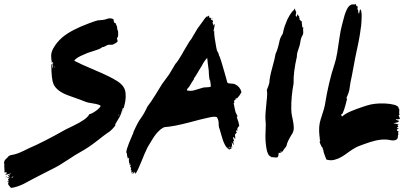

<svg xmlns="http://www.w3.org/2000/svg" viewBox="-150 -740 2030 942"><path d="M423.8 -342.9Q443.8 -330.5 454.3 -315.7Q464.8 -301 466.2 -281.4Q467.6 -261.9 465.2 -246.7Q462.9 -231.4 456.2 -206.7Q455.2 -206.7 456.2 -209.5Q456.2 -209.5 456.2 -210.5H453.3Q450.5 -204.8 445.7 -188.6Q441 -172.4 436.2 -165.7Q433.3 -160 415.2 -129.5Q415.2 -124.8 417.1 -126.7Q411.4 -117.1 399 -104.8Q386.7 -92.4 377.1 -87.6Q361.9 -77.1 336.2 -56.7Q310.5 -36.2 288.1 -21Q265.7 -5.7 244.8 5.7Q224.8 16.2 180.5 45.7Q136.2 75.2 109.5 87.6Q101.9 91.4 25.7 130.5Q21 132.4 -1.4 144.8Q-23.8 157.1 -35.2 162.9Q-46.7 168.6 -64.8 174.8Q-82.9 181 -96.2 181.9Q-98.1 180 -101 176.2Q-103.8 172.4 -105.7 170.5Q-107.6 168.6 -109 165.7Q-110.5 162.9 -110 159.5Q-109.5 156.2 -107.6 152.4Q-110.5 151.4 -114.3 153.3H-115.2L-107.6 149.5Q-106.7 147.6 -112.4 149.5Q-112.4 149.5 -114.3 149.5Q-113.3 148.6 -105.7 143.8Q-106.7 142.9 -108.6 142.9Q-112.4 141 -110.5 140Q-110.5 139 -108.1 136.7Q-105.7 134.3 -102.9 132.4L-101 131.4Q-101.9 129.5 -107.6 131.4L-113.3 133.3Q-116.2 130.5 -109.5 128.6Q-102.9 123.8 -101 121Q-104.8 121 -104.8 121.9Q-109.5 123.8 -112.4 121Q-111.4 120 -103.8 116.2Q-96.2 112.4 -95.2 110.5Q-97.1 110.5 -109.5 114.3Q-121.9 118.1 -123.8 118.1Q-123.8 115.2 -119.5 112.4Q-115.2 109.5 -115.2 108.6Q-116.2 104.8 -128.6 105.7Q-126.7 101.9 -128.6 85.2Q-130.5 68.6 -127.6 64.8L-128.6 63.8Q-128.6 63.8 -130.5 63.8Q-130.5 49.5 -122.9 41.9Q-119 39 -115.2 34.8Q-111.4 30.5 -109.5 28.1Q-107.6 25.7 -102.9 23.3Q-98.1 21 -91.4 20Q-79 18.1 -65.2 13.3Q-51.4 8.6 -32.9 -0.5Q-14.3 -9.5 -8.6 -12.4Q62.9 -42.9 172.4 -104.8Q176.2 -106.7 209.5 -122.9Q242.9 -139 261.9 -152.4Q281 -165.7 288.6 -180Q299 -181 320 -195.7Q341 -210.5 343.8 -221Q337.1 -227.6 307.1 -232.4Q277.1 -237.1 271.4 -240Q256.2 -246.7 188.6 -270.5Q128.6 -291.4 112.4 -327.6Q101.9 -352.4 101.9 -421.9L103.8 -427.6Q103.8 -427.6 104.8 -421.9Q105.7 -416.2 107.1 -410.5Q108.6 -404.8 110.5 -404.8Q107.6 -423.8 106.7 -428.6Q110.5 -428.6 110.5 -425.7Q110.5 -423.8 110.5 -422.9V-432.4Q107.6 -439 106.7 -434.3Q105.7 -431.4 104.8 -430.5Q101 -449.5 101 -466.2Q101 -482.9 110.5 -501Q126.7 -531.4 155.2 -556.2Q199 -593.3 286.7 -625.7Q325.7 -640 329.5 -640Q360 -641.9 367.6 -644.8Q389.5 -654.3 404.8 -646.7Q406.7 -645.7 407.1 -643.8Q407.6 -641.9 408.1 -639Q408.6 -636.2 408.6 -634.3Q410.5 -629.5 411 -628.6Q411.4 -627.6 413.8 -627.1Q416.2 -626.7 418.1 -625.7Q418.1 -621.9 421.4 -615.7Q424.8 -609.5 424.8 -604.8L425.7 -588.6Q425.7 -590.5 426.7 -592.4Q427.6 -601.9 428.6 -590.5Q432.4 -560 424.8 -554.3Q422.9 -552.4 423.8 -550Q424.8 -547.6 426.2 -542.9Q427.6 -538.1 426.7 -536.2Q423.8 -531.4 414.3 -526.7L404.8 -521.9Q402.9 -520 392.9 -520.5Q382.9 -521 377.1 -519Q374.3 -518.1 369 -514.8Q363.8 -511.4 359.5 -510Q355.2 -508.6 351.4 -508.6Q344.8 -501 315.2 -491.9Q285.7 -482.9 279 -480Q277.1 -479 264.8 -473.8Q252.4 -468.6 243.3 -464.3Q234.3 -460 225.2 -453.3Q216.2 -446.7 214.3 -441.9Q244.8 -425.7 317.1 -395.2Q389.5 -364.8 423.8 -342.9ZM113.3 -414.3V-419H112.4Q112.4 -415.2 113.3 -414.3ZM118.1 -406.7Q119 -414.3 115.2 -414.3Q116.2 -409.5 118.1 -406.7ZM-94.3 129.5Q-93.3 131.4 -91.4 131.4Q-89.5 131.4 -87.1 130Q-84.8 128.6 -84.8 125.7ZM432.4 -173.3 434.3 -175.2Q435.2 -176.2 435.2 -177.1L433.3 -178.1Q431.4 -172.4 430.5 -171.4V-168.6V-169.5Q432.4 -172.4 432.4 -173.3ZM-118.1 125.7H-115.2L-117.1 126.7Q-118.1 127.6 -118.1 128.6Q-121 130.5 -121.9 129.5Q-122.9 128.6 -121.9 127.6ZM451.4 -195.2 453.3 -201.9H455.2L453.3 -198.1ZM447.6 -184.8 449.5 -188.6Q449.5 -186.7 448.6 -183.8ZM452.4 -194.3Q451.4 -194.3 452.4 -193.3V-191.4Q453.3 -193.3 452.4 -194.3Z M892.4 -649.5Q891.4 -646.7 887.6 -645.7Q887.6 -648.6 890.5 -650.5Q890.5 -650.5 891.4 -650.5ZM1008.6 -252.4ZM1011.4 -255.2Q1010.5 -254.3 1008.6 -252.4V-254.3Q1008.6 -254.3 1009.5 -256.2Q1010.5 -256.2 1011.4 -255.2ZM1006.7 -70.5Q1007.6 -69.5 1007.6 -67.6H1005.7Q1005.7 -68.6 1006.7 -70.5ZM990.5 -18.1ZM990.5 -17.1Q990.5 -17.1 990.5 -17.1ZM989.5 -24.8Q990.5 -23.8 990.5 -21Q990.5 -18.1 990.5 -17.1H988.6L989.5 -19Q990.5 -23.8 989.5 -24.8ZM990.5 -17.1ZM506.7 112.4ZM506.7 112.4Q507.6 112.4 507.6 110.5Q508.6 112.4 506.7 112.4ZM494.3 108.6Q498.1 106.7 499 106.7Q499 107.6 498.6 108.1Q498.1 108.6 497.1 109.5L496.2 110.5ZM1016.2 -168.6Q1013.3 -168.6 1011.4 -166.7Q1021.9 -139 1023.8 -121.9Q1010.5 -111.4 1015.2 -99L1013.3 -98.1L1012.4 -101.9Q1003.8 -95.2 1012.4 -91.4Q1012.4 -90.5 1009.5 -88.1Q1006.7 -85.7 1006.7 -82.9Q1002.9 -84.8 1004.8 -83.8Q1001.9 -79 1003.3 -70Q1004.8 -61 1003.8 -59Q1001 -58.1 997.1 -68.6Q993.3 -65.7 993.8 -62.4Q994.3 -59 996.7 -53.8Q999 -48.6 999 -46.7Q994.3 -45.7 992.4 -47.6Q998.1 -30.5 997.1 -29.5L996.2 -28.6Q992.4 -37.1 985.7 -41Q991.4 -31.4 985.7 -18.1Q984.8 -17.1 984.8 -11.4Q984.8 -6.7 979 -9.5Q977.1 -10.5 977.6 -10Q978.1 -9.5 977.6 -8.1Q977.1 -6.7 977.1 -5.7Q963.8 -10.5 953.8 -29Q943.8 -47.6 935.7 -78.1Q927.6 -108.6 924.8 -114.3Q922.9 -121.9 922.9 -131Q922.9 -140 921.4 -147.6Q920 -155.2 914.3 -164.8Q905.7 -168.6 892.4 -166.7Q879 -164.8 856.2 -159Q833.3 -153.3 831.4 -153.3Q817.1 -149.5 779 -139.5Q741 -129.5 711.4 -123.8Q681.9 -118.1 657.1 -116.2Q651.4 -114.3 646.2 -111Q641 -107.6 636.2 -103.8Q631.4 -100 625.7 -93.8Q620 -87.6 616.2 -83.3Q612.4 -79 607.1 -71Q601.9 -62.9 599 -58.6Q596.2 -54.3 590.5 -44.8Q584.8 -35.2 583.3 -32.9Q581.9 -30.5 576.2 -21Q570.5 -11.4 570.5 -9.5Q561 8.6 544.3 51Q527.6 93.3 515.2 112.4V111.4Q515.2 110.5 515.2 109.5Q514.3 112.4 512.4 112.4Q515.2 107.6 512.4 106.7Q511.4 107.6 509.5 107.6Q509.5 101.9 509.5 102.9H507.6Q506.7 102.9 506.7 106.7L505.7 110.5Q501.9 110.5 501.9 112.4Q498.1 110.5 501 107.6Q503.8 104.8 503.8 101.9Q499 105.7 495.2 106.7Q493.3 101 496.2 94.3Q492.4 94.3 493.3 98.1Q490.5 97.1 493.3 83.8Q491.4 83.8 490.5 83.8Q492.4 81.9 492.4 78.1Q492.4 77.1 490.5 79L488.6 80Q486.7 79 490 73.3Q493.3 67.6 489.5 66.7Q489.5 68.6 488.6 69.5Q487.6 70.5 485.7 70.5Q485.7 69.5 486.7 69Q487.6 68.6 487.6 67.6Q486.7 65.7 484.8 67.6Q484.8 63.8 486.7 61Q486.7 60 485.2 60.5Q483.8 61 483.8 60Q483.8 57.1 482.4 49.5Q481 41.9 484.8 37.1L482.9 38.1Q481 39 481 38.1V34.3Q479 34.3 476.2 37.1Q475.2 35.2 476.2 31.4L477.1 30.5Q473.3 29.5 473.3 21Q473.3 12.4 472.4 12.4Q461 9.5 499 -76.2Q505.7 -89.5 504.8 -92.4Q526.7 -141.9 541 -160Q557.1 -181.9 573.3 -217.1Q588.6 -236.2 613.8 -276.7Q639 -317.1 645.7 -328.6L680 -375.2L709.5 -424.8Q713.3 -430.5 714.3 -430.5L724.8 -444.8Q750.5 -485.7 751.4 -489.5Q756.2 -496.2 768.1 -517.6Q780 -539 788.6 -548.6L819 -600Q841.9 -630.5 845.7 -636.2Q858.1 -656.2 868.6 -661.9Q867.6 -656.2 868.6 -655.2Q869.5 -656.2 871 -660Q872.4 -663.8 876.2 -662.9Q876.2 -657.1 876.2 -656.2Q876.2 -655.2 877.6 -653.3Q879 -651.4 882.9 -653.3Q885.7 -648.6 885.7 -645.7Q884.8 -642.9 884.8 -641.9Q886.7 -641 889.5 -642.9H891.4Q891.4 -638.1 892.4 -638.1Q893.3 -639 895.2 -640Q895.2 -635.2 894.3 -631.4L893.3 -630.5Q892.4 -629.5 892.9 -627.6Q893.3 -625.7 895.2 -622.9Q897.1 -620 897.1 -619Q896.2 -618.1 895.2 -617.1Q901 -615.2 901.9 -621.9H902.9H903.8Q901.9 -606.7 897.1 -584.8Q898.1 -585.7 900 -588.6L901 -590.5Q900 -578.1 903.3 -553.8Q906.7 -529.5 910.5 -510.5L914.3 -492.4L921.9 -478.1Q922.9 -476.2 923.3 -473.8Q923.8 -471.4 924.3 -469.5Q924.8 -467.6 924.8 -466.7Q927.6 -464.8 935.7 -438.6Q943.8 -412.4 951.9 -383.3Q960 -354.3 961 -351Q961.9 -347.6 962.9 -343.8Q963.8 -340 964.3 -338.1Q964.8 -336.2 966.2 -334.3Q967.6 -332.4 970.5 -331.4Q973.3 -330.5 978.1 -330.5Q995.2 -330.5 1004.8 -325.7Q1027.6 -314.3 1034.3 -289.5Q1035.2 -286.7 1027.6 -276.2L1026.7 -274.3L1025.7 -272.4L1023.8 -270.5Q1014.3 -258.1 1012.4 -257.1Q1011.4 -259 1007.6 -259Q1005.7 -250.5 1003.8 -249.5Q995.2 -247.6 1000 -235.2Q998.1 -234.3 996.2 -234.3Q997.1 -231.4 1002.9 -201Q1003.8 -195.2 1005.7 -190Q1007.6 -184.8 1011 -178.6Q1014.3 -172.4 1016.2 -168.6ZM881 -345.7H880Q878.1 -349.5 877.1 -355.7Q876.2 -361.9 875.7 -367.6Q875.2 -373.3 874.8 -379.5Q874.3 -385.7 874.3 -389.5V-392.4L869.5 -429.5Q867.6 -445.7 866.7 -455.2Q863.8 -454.3 855.2 -442.4Q846.7 -430.5 840 -417.1L832.4 -404.8Q808.6 -363.8 801 -354.3L801.9 -352.4Q798.1 -346.7 790 -334.3Q781.9 -321.9 778.1 -314.3Q777.1 -312.4 774.8 -310.5Q772.4 -308.6 771 -306.7Q769.5 -304.8 768.1 -301.9Q766.7 -299 766.7 -296.2Q782.9 -293.3 792.4 -294.8Q801.9 -296.2 821 -302.4Q840 -308.6 847.6 -310.5Q853.3 -311.4 858.6 -311.4Q863.8 -311.4 867.1 -311.9Q870.5 -312.4 873.3 -312.4Q876.2 -312.4 878.1 -312.9Q880 -313.3 881.4 -313.8Q882.9 -314.3 883.8 -315.2Q884.8 -316.2 883.3 -329Q881.9 -341.9 881 -345.7ZM895.2 -611.4Q895.2 -613.3 896.2 -615.2H895.2Q894.3 -613.3 894.3 -611.4ZM921 -474.3Q921 -471.4 922.9 -471.4Q921.9 -473.3 921 -474.3ZM970.5 -11.4V-13.3Q969.5 -15.2 969.5 -16.2Q968.6 -18.1 966.7 -16.2ZM978.1 -12.4Q981.9 -13.3 979 -17.1H974.3Q974.3 -14.3 978.1 -12.4Z M1338.1 -606.7Q1337.1 -602.9 1337.1 -596.7Q1337.1 -590.5 1337.6 -584.8Q1338.1 -579 1337.1 -573.3Q1336.2 -569.5 1334.3 -566.7Q1325.7 -554.3 1322.9 -529.5Q1321.9 -520 1313.8 -497.6Q1305.7 -475.2 1306.7 -462.9Q1288.6 -383.8 1290.5 -331.4Q1278.1 -265.7 1279 -205.7Q1279 -196.2 1280 -186.7Q1281 -177.1 1286.2 -153.3Q1291.4 -129.5 1291.4 -112.4Q1291.4 -95.2 1281.9 -81L1281 -80Q1258.1 -42.9 1256.2 -25.7Q1255.2 -21.9 1246.7 -11.9Q1238.1 -1.9 1237.1 4.8L1235.2 2.9L1233.3 1.9V4.8L1234.3 7.6Q1232.4 8.6 1230.5 5.7Q1230.5 2.9 1227.6 0Q1226.7 1.9 1227.6 5.2Q1228.6 8.6 1227.1 9.5Q1225.7 10.5 1221.4 10Q1217.1 9.5 1217.1 10.5Q1217.1 11.4 1216.7 17.1Q1216.2 22.9 1214.8 27.1Q1213.3 31.4 1208.6 32.4Q1203.8 33.3 1193.8 31.9Q1183.8 30.5 1180 31.4L1181 30.5Q1181 29.5 1180 28.6Q1162.9 24.8 1156.7 -14.8Q1150.5 -54.3 1152.9 -92.4Q1155.2 -130.5 1152.4 -152.4Q1150.5 -174.3 1158.1 -244.8Q1162.9 -281.9 1159 -298.1Q1169.5 -323.8 1171.4 -333.3Q1172.4 -360 1185.7 -407.6Q1199 -455.2 1201.9 -475.2Q1205.7 -482.9 1208.6 -491.4Q1211.4 -500 1213.8 -507.6Q1216.2 -515.2 1218.1 -524.3Q1220 -533.3 1221.9 -541.4Q1223.8 -549.5 1227.6 -557.6Q1231.4 -565.7 1235.2 -571.4Q1235.2 -572.4 1236.2 -572.4Q1236.2 -574.3 1238.1 -577.1Q1240 -589.5 1246.7 -611.4Q1248.6 -617.1 1250.5 -621Q1259 -645.7 1271.4 -665.7Q1283.8 -685.7 1290.5 -689.5Q1294.3 -693.3 1295.2 -698.1Q1297.1 -698.1 1298.1 -693.3L1299 -689.5Q1299 -690.5 1300 -687.6Q1301.9 -682.9 1302.9 -682.9Q1303.8 -677.1 1301.4 -669.5Q1299 -661.9 1305.7 -657.1Q1305.7 -660 1307.6 -663.8Q1309.5 -667.6 1308.6 -669.5Q1313.3 -668.6 1312.4 -664.8L1315.2 -661.9L1318.1 -659Q1317.1 -653.3 1319 -651.4Q1321 -649.5 1319 -644.8L1322.9 -641.9H1321.9Q1324.8 -641 1324.8 -639Q1326.7 -637.1 1327.6 -634.3Q1330.5 -635.2 1332.4 -636.2Q1331.4 -631.4 1330.5 -628.6Q1331.4 -622.9 1332.4 -614.3Q1332.4 -610.5 1333.3 -604.8Q1335.2 -605.7 1338.1 -606.7Z M1418.1 -58.1Q1418.1 -58.1 1418.1 -57.1V-55.2V-54.3L1417.1 -55.2Q1417.1 -55.2 1417.1 -56.2Q1417.1 -57.1 1416.7 -57.6Q1416.2 -58.1 1416.2 -59L1417.1 -61Q1417.1 -61 1417.1 -60ZM1793.3 -155.2V-154.3Q1790.5 -152.4 1797.1 -150.5Q1807.6 -147.6 1807.6 -146.7Q1803.8 -139 1797.1 -139L1780 -135.2Q1781 -135.2 1788.1 -133.8Q1795.2 -132.4 1801 -131Q1806.7 -129.5 1807.6 -128.6Q1805.7 -127.6 1801 -127.6Q1801 -121.9 1804.8 -116.2Q1802.9 -116.2 1801 -116.2Q1798.1 -116.2 1797.1 -111.4Q1802.9 -111.4 1803.8 -111Q1804.8 -110.5 1804.8 -107.6Q1803.8 -107.6 1801 -106.2Q1798.1 -104.8 1796.2 -105.7Q1797.1 -102.9 1799 -101.9L1798.1 -101V-100Q1798.1 -97.1 1801.4 -96.7Q1804.8 -96.2 1804.8 -95.2Q1805.7 -94.3 1804.8 -92.4Q1803.8 -90.5 1802.9 -87.6Q1802.9 -85.7 1804.8 -81.9Q1801.9 -77.1 1801.9 -68.1Q1801.9 -59 1793.3 -54.3Q1782.9 -48.6 1765.7 -52.4Q1724.8 -61.9 1665.7 -42.9Q1660 -41 1647.6 -36.7Q1635.2 -32.4 1628.6 -30Q1621.9 -27.6 1611.9 -23.8Q1601.9 -20 1592.9 -14.8Q1583.8 -9.5 1576.2 -4.8Q1573.3 -2.9 1561 5.7Q1548.6 14.3 1543.8 18.1Q1539 21.9 1527.6 28.6Q1516.2 35.2 1509 38.1Q1501.9 41 1491.4 43.8Q1481 46.7 1471.4 46.2Q1461.9 45.7 1451.4 42.9Q1449.5 37.1 1445.7 28.1Q1441.9 19 1439.5 11.4Q1437.1 3.8 1436.2 -4.8Q1435.2 -6.7 1433.8 -8.1Q1432.4 -9.5 1431.4 -10.5Q1434.3 -9.5 1434.3 -13.3L1435.2 -15.2Q1434.3 -16.2 1433.3 -15.7Q1432.4 -15.2 1430.5 -15.2Q1420 -34.3 1418.1 -45.7Q1418.1 -46.7 1419.5 -46.7Q1421 -46.7 1421 -48.6Q1411.4 -101.9 1419 -138.1Q1421.9 -151.4 1431.4 -180Q1441 -208.6 1443.8 -223.8Q1461.9 -337.1 1490.5 -422.9Q1499 -447.6 1504.8 -483.3Q1510.5 -519 1515.7 -555.7Q1521 -592.4 1527.6 -616.2Q1528.6 -619 1532.9 -636.7Q1537.1 -654.3 1541 -666.7Q1544.8 -679 1551.9 -693.8Q1559 -708.6 1568.6 -714.8Q1578.1 -721 1589.5 -717.1L1590.5 -720Q1593.3 -721 1595.2 -719Q1597.1 -717.1 1597.1 -715.2Q1598.1 -714.3 1599 -710.5V-709.5Q1600 -710.5 1601 -710.5Q1601.9 -712.4 1602.9 -711.4Q1604.8 -706.7 1608.6 -676.2L1611.4 -673.3Q1612.4 -673.3 1612.4 -675.7Q1612.4 -678.1 1613.3 -681.4Q1614.3 -684.8 1614.8 -687.1Q1615.2 -689.5 1615.7 -691.9Q1616.2 -694.3 1617.1 -694.3Q1621 -691.4 1622.4 -685.2Q1623.8 -679 1624.3 -670Q1624.8 -661 1624.3 -652.4Q1623.8 -643.8 1623.3 -632.4Q1622.9 -621 1621.9 -614.3Q1621 -607.6 1619.5 -598.1Q1618.1 -588.6 1618.1 -587.6Q1613.3 -548.6 1593.3 -459Q1590.5 -445.7 1585.2 -415.7Q1580 -385.7 1576.2 -367.6Q1573.3 -355.2 1570 -338.6Q1566.7 -321.9 1565.7 -310.5Q1564.8 -299 1560 -284.8Q1555.2 -270.5 1548.6 -257.1H1553.3Q1536.2 -184.8 1526.7 -179L1524.8 -181Q1523.8 -177.1 1523.8 -173.3L1525.7 -174.3Q1526.7 -172.4 1526.7 -170.5Q1525.7 -169.5 1528.6 -168.6Q1537.1 -176.2 1548.6 -182.9Q1560 -189.5 1574.3 -195.2Q1588.6 -201 1598.6 -204.8Q1608.6 -208.6 1626.7 -214.8Q1644.8 -221 1648.6 -221.9Q1685.7 -234.3 1737.1 -232.4Q1793.3 -229.5 1804.8 -214.3Q1805.7 -213.3 1804.8 -211.4V-208.6Q1809.5 -207.6 1808.6 -204.8Q1809.5 -201 1808.6 -191Q1807.6 -181 1810.5 -176.2Q1804.8 -175.2 1806.2 -172.4Q1807.6 -169.5 1810 -163.8Q1812.4 -158.1 1811.4 -156.2Q1799 -153.3 1793.3 -155.2ZM1602.9 -701 1601.9 -698.1Q1601.9 -695.2 1602.4 -693.8Q1602.9 -692.4 1604.8 -692.4V-695.2L1603.8 -699Z"/></svg>

Font: KAZYinfo
Style: Bold
Weight: 700
Designer: emmanuel didier
Foundry: emmanuel didier
Version: Version 001.000